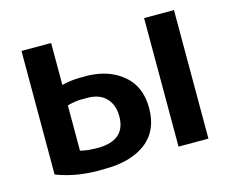

<svg xmlns="http://www.w3.org/2000/svg" viewBox="-83 -651 938 782"><g transform="rotate(-15 386.0 -260.0)"><path d="M65 -536H190V-359Q228 -369 269 -369H302Q391 -366 449 -316.5Q507 -267 507 -177Q507 -82 443 -33Q379 16 268 16Q154 20 65 -15ZM381 -176Q381 -224 354 -252.5Q327 -281 278 -282Q273 -282 267.5 -282Q262 -282 255 -282Q248 -282 244 -282Q221 -281 190 -273V-82Q213 -76 237 -75Q247 -74 269 -74Q381 -77 381 -176ZM708 6H582V-536H708Z"/></g></svg>

Font: Repo
Style: DemiBold
Weight: 600
Designer: Stefan Peev
Foundry: Context Ltd
Version: Version 001.000